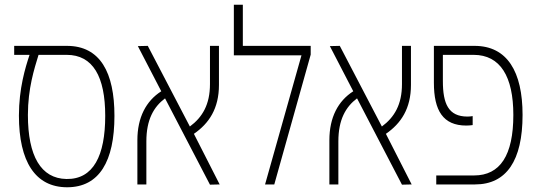

<svg xmlns="http://www.w3.org/2000/svg" viewBox="-20 -780 2280 812"><path d="M264 12C400 12 464 -98 464 -290C464 -473 404 -586 263 -586H40V-548H105C87 -494 60 -406 60 -291C60 -97 129 12 264 12ZM261 -23C153 -25 98 -120 98 -294C98 -406 125 -489 143 -548H262C373 -548 425 -456 425 -290C425 -122 375 -21 261 -23Z M561 0H599V-182C599 -274 630 -328 678 -364L868 1L909 0L800 -214C864 -258 906 -321 906 -421V-586H868V-424C868 -338 836 -284 783 -245L605 -586L563 -585L662 -394C598 -353 561 -284 561 -187Z M1007 -586V-760H969V-546H1255L1101 0H1140L1294 -549V-586Z M1373 0H1411V-182C1411 -274 1442 -328 1490 -364L1680 1L1721 0L1612 -214C1676 -258 1718 -321 1718 -421V-586H1680V-424C1680 -338 1648 -284 1595 -245L1417 -586L1375 -585L1474 -394C1410 -353 1373 -284 1373 -187Z M1825 0H1989C2122 0 2190 -101 2190 -294C2190 -477 2125 -586 1987 -586H1815V-430C1815 -312 1854 -249 1952 -249C1963 -249 1971 -250 1979 -251V-289C1972 -288 1967 -287 1957 -287C1876 -287 1853 -342 1853 -437V-548H1983C2096 -548 2151 -456 2151 -294C2151 -123 2095 -38 1985 -38H1825Z"/></svg>

Font: Noto Sans Hebrew Condensed ExtraLight
Style: Regular
Weight: 200
Width: 3
Designer: Monotype Design Team
Foundry: Monotype Imaging Inc.
Version: Version 2.004